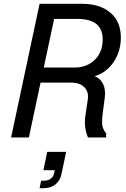

<svg xmlns="http://www.w3.org/2000/svg" viewBox="-20 -719 658 1004"><path d="M351 -287H192L131 0H38L187 -699H411Q502 -699 557 -653Q612 -607 612 -521Q612 -475 595 -433.5Q578 -392 547.5 -362.5Q517 -333 475 -321Q505 -308 519 -280Q533 -252 528 -209L517 -125Q510 -73 518 -51.5Q526 -30 535 -23V0H440Q430 -23 426 -51Q422 -79 426 -111L439 -198Q445 -239 421 -263Q397 -287 351 -287ZM386 -620H263L209 -366H372Q434 -366 475.5 -406Q517 -446 517 -513Q517 -620 386 -620ZM207 171 227 75H326L301 193Q294 226 269.5 245.5Q245 265 208 265H187L195 226H209Q230 226 244.5 216Q259 206 263 187L266 171Z"/></svg>

Font: Fragment Mono SC
Style: Italic
Weight: 400
Italic angle: -12°
Monospace: yes
Designer: Wei Huang based on Nimbus Sans by URW Studio, based on Helvetica by Max Miedinger.
Foundry: Wei Huang
Version: Version 1.012; ttfautohint (v1.8.4.7-5d5b)